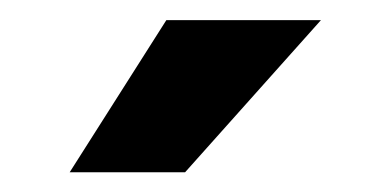

<svg xmlns="http://www.w3.org/2000/svg" viewBox="-20 -770 372 191"><path d="M145.5 -750H299.3L164.1 -598.6H49.3Z"/></svg>

Font: Shabnam FD
Style: Bold-FD
Weight: 700
Foundry: DejaVu fonts team - Redesigned by Saber Rastikerdar - Based on Vazir font
Version: Version 5.0.1